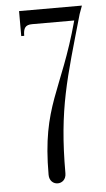

<svg xmlns="http://www.w3.org/2000/svg" viewBox="-52 -733 427 773"><g transform="rotate(-5 162.0 -347.0)"><path d="M116 -32C116 18 184 18 184 -32C184 -294 225 -413 297 -666L309 -699H55V-598H67C67 -629 75 -642 103 -642H273C197 -361 116 -313 116 -32Z"/></g></svg>

Font: Emberly
Style: Regular
Weight: 400
Designer: Rajesh Rajput
Foundry: Rajesh Rajput
Version: Version 1.000